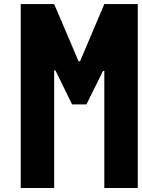

<svg xmlns="http://www.w3.org/2000/svg" viewBox="-20 -937 707 957"><path d="M250 0H83.3V-916.7H250L371.7 -631.5H378.9L500 -916.7H666.7V0H500V-583.3H493.5L410.8 -416.7H339.2L256.5 -585.9H250Z"/></svg>

Font: Monoid
Style: Bold
Weight: 700
Width: 4
Designer: Andreas Larsen (@larsenwork)
Version: Version 0.61